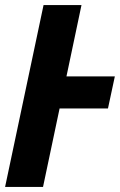

<svg xmlns="http://www.w3.org/2000/svg" viewBox="-68 -734 471 754"><path d="M-48 0H101L166 -308H356L383 -434H193L252 -714H103Z"/></svg>

Font: Noto Sans
Style: Bold Italic
Weight: 700
Italic angle: -12°
Designer: Monotype Design Team
Foundry: Monotype Imaging Inc.
Version: Version 2.013